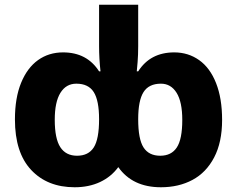

<svg xmlns="http://www.w3.org/2000/svg" viewBox="-20 -780 1001 810"><path d="M43 -276Q43 -367 69 -430.5Q95 -494 140.5 -526.5Q186 -559 246 -559Q347 -559 398 -479H404Q398 -533 398 -585V-760H563V-585Q563 -549 560.5 -518Q558 -487 557 -479H563Q614 -559 715 -559Q774 -559 820 -526.5Q866 -494 891.5 -429.5Q917 -365 917 -274Q917 -180 883.5 -116Q850 -52 792 -21Q734 10 659 10Q539 10 479 -75Q449 -34 402 -12Q355 10 295 10Q180 10 111.5 -63Q43 -136 43 -276ZM398 -277Q398 -356 375.5 -391.5Q353 -427 302 -427Q259 -427 235 -388.5Q211 -350 211 -275Q211 -195 234.5 -159Q258 -123 305 -123Q353 -123 375.5 -158Q398 -193 398 -277ZM749 -274Q749 -350 725 -388.5Q701 -427 659 -427Q608 -427 585.5 -391.5Q563 -356 563 -277Q563 -193 585.5 -158Q608 -123 656 -123Q703 -123 726 -158Q749 -193 749 -274Z"/></svg>

Font: Noto Sans UI ExtraBold
Style: Regular
Weight: 800
Designer: Monotype Design Team
Foundry: Monotype Imaging Inc.
Version: Version 1.001